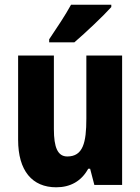

<svg xmlns="http://www.w3.org/2000/svg" viewBox="-20 -786 597 816"><path d="M453 -756V-766H282C258 -722 222 -668 189 -619V-606H296C345 -648 421 -720 453 -756ZM499 -550H347V-282C347 -180 333 -121 266 -121C225 -121 209 -160 209 -237V-550H57V-192C57 -60 117 10 219 10C279 10 326 -16 355 -69H363L381 0H499Z"/></svg>

Font: Noto Sans Thai Looped Condensed ExtraBold
Style: Regular
Weight: 800
Width: 3
Designer: Sasikarn Vongin, Ben Mitchell
Foundry: The Fontpad Ltd
Version: Version 1.001